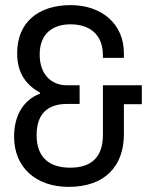

<svg xmlns="http://www.w3.org/2000/svg" viewBox="-20 -718 587 750"><path d="M256 -698C131 -698 47 -632 47 -510C47 -429 85 -385 136 -356V-352C78 -330 35 -275 35 -184C35 -62 123 12 248 12C390 12 464 -69 464 -194V-311H534V-385H382V-191C382 -106 339 -63 254 -63C176 -63 123 -100 123 -190C123 -287 181 -312 242 -312H291V-385H240C184 -385 135 -424 135 -505C135 -590 190 -623 255 -623C328 -623 382 -586 382 -501V-492H464V-510C464 -624 378 -698 256 -698Z"/></svg>

Font: Archivo Narrow
Style: Regular
Weight: 400
Designer: Hector Gatti
Foundry: Omnibus-Type
Version: Version 1.003;PS 001.003;hotconv 1.0.70;makeotf.lib2.5.58329